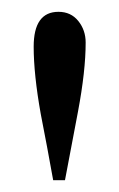

<svg xmlns="http://www.w3.org/2000/svg" viewBox="-20 -642 202 325"><path d="M125 -570Q125 -522 112 -453Q101 -395 90 -337H70Q60 -393 49 -449Q37 -516 37 -563Q37 -622 79 -622Q100 -622 112.5 -606.5Q125 -591 125 -570Z"/></svg>

Font: Ekushey Sumon
Style: Regular
Weight: 400
Designer: Al Mamun Sumon
Foundry: Al Mamun Sumon
Version: Version 1.0